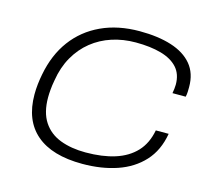

<svg xmlns="http://www.w3.org/2000/svg" viewBox="-102 -820 1049 953"><g transform="rotate(15 422.5 -343.0)"><path d="M397 12Q241 12 160 -57.5Q79 -127 79 -260Q79 -287 82 -313.5Q85 -340 90 -365Q110 -470 165 -544Q220 -618 306 -658Q392 -698 503 -698Q598 -698 667 -676Q736 -654 773.5 -609Q811 -564 811 -494Q811 -482 810.5 -469Q810 -456 807 -443H739Q741 -455 742.5 -466Q744 -477 744 -488Q744 -542 714 -575Q684 -608 629 -623.5Q574 -639 499 -639Q434 -639 377 -620.5Q320 -602 274.5 -565.5Q229 -529 198.5 -475.5Q168 -422 157 -353Q154 -338 152.5 -326Q151 -314 150 -303Q149 -292 148.5 -282.5Q148 -273 148 -263Q148 -186 179.5 -138Q211 -90 267.5 -68.5Q324 -47 398 -47Q484 -47 548.5 -67.5Q613 -88 653.5 -131Q694 -174 707 -243H773Q758 -155 706 -98.5Q654 -42 574.5 -15Q495 12 397 12Z"/></g></svg>

Font: Archivo SemiExpanded ExtraLight
Style: Italic
Weight: 250
Width: 6
Italic angle: -10°
Designer: Hector Gatti
Foundry: Omnibus-Type
Version: Version 2.001